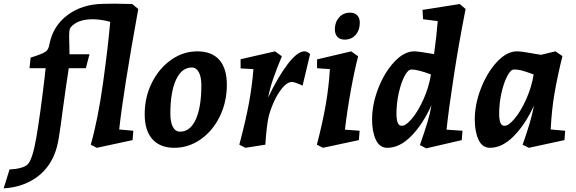

<svg xmlns="http://www.w3.org/2000/svg" viewBox="-124 -792 3140 1047"><path d="M25 106Q53 82 74.5 -44.5Q96 -171 119 -367L125 -420H37L43 -478Q106 -497 124 -510Q141 -520 146 -553Q166 -652 245 -710.5Q324 -769 437 -771L503 -772Q533 -772 597 -770L630 -743Q548 -291 526 -86L603 -79L599 -28L404 14L371 -3Q410 -140 437.5 -337Q465 -534 477 -673Q426 -687 382 -687Q296 -687 260 -641Q253 -631 253 -591Q253 -567 254 -553L255 -496H364L344 -420H251Q239 -346 218 -191Q206 -97 197 -42.5Q188 12 174 47Q139 134 65.5 182Q-8 230 -104 235L-72 132Q-40 131 -13.5 124Q13 117 25 106Z M665 -169Q665 -262 704 -340.5Q743 -419 809 -465.5Q875 -512 952 -512Q1031 -512 1072 -465.5Q1113 -419 1113 -329Q1113 -236 1074.5 -157Q1036 -78 970 -32Q904 14 827 14Q749 14 707 -33Q665 -80 665 -169ZM974 -326Q974 -373 960 -398.5Q946 -424 922 -424Q867 -424 836 -357.5Q805 -291 805 -172Q805 -125 819 -99.5Q833 -74 858 -74Q913 -74 943.5 -140.5Q974 -207 974 -326Z M1258 -415 1188 -419V-469L1376 -512L1413 -485Q1384 -415 1366 -363Q1348 -311 1338 -260Q1392 -373 1445 -442.5Q1498 -512 1536 -512Q1552 -512 1567 -497L1526 -325Q1512 -332 1494.5 -338.5Q1477 -345 1468 -345Q1443 -345 1416.5 -313.5Q1390 -282 1369.5 -236.5Q1349 -191 1340 -152Q1329 -99 1323 -3L1214 14L1181 -3Q1216 -134 1233.5 -229.5Q1251 -325 1258 -415Z M1675 -415 1605 -420V-468L1791 -512L1829 -485Q1809 -409 1789 -298.5Q1769 -188 1757 -85L1837 -79L1833 -28L1637 14L1604 -3Q1636 -126 1652.5 -222Q1669 -318 1675 -415ZM1702 -632Q1702 -671 1725 -697Q1748 -723 1785 -723Q1810 -723 1824 -708.5Q1838 -694 1838 -668Q1838 -628 1815.5 -602Q1793 -576 1756 -576Q1730 -576 1716 -591Q1702 -606 1702 -632Z M1905 -140Q1905 -224 1939 -311Q1973 -398 2026.5 -455Q2080 -512 2135 -512Q2158 -512 2243 -497Q2256 -589 2263 -677L2183 -687L2180 -738L2383 -770L2415 -743Q2379 -561 2351.5 -383Q2324 -205 2311 -85L2398 -79L2394 -28L2200 17L2166 -1Q2193 -80 2207 -125.5Q2221 -171 2229 -219Q2182 -115 2119 -50.5Q2056 14 1988 14Q1946 14 1925.5 -30Q1905 -74 1905 -140ZM2067 -106Q2090 -106 2123.5 -146.5Q2157 -187 2186 -252Q2215 -317 2226 -386Q2155 -413 2119 -413Q2101 -413 2082 -377Q2063 -341 2050.5 -285Q2038 -229 2038 -172Q2038 -141 2044.5 -123.5Q2051 -106 2067 -106Z M2465 -140Q2465 -224 2499 -311Q2533 -398 2586.5 -455Q2640 -512 2695 -512Q2721 -512 2790 -499L2826 -493L2905 -512L2943 -486Q2916 -377 2900 -284Q2884 -191 2879 -86L2958 -79L2954 -28L2760 14L2726 -3Q2749 -68 2764 -118.5Q2779 -169 2788 -217Q2741 -114 2678 -50Q2615 14 2548 14Q2506 14 2485.5 -30Q2465 -74 2465 -140ZM2627 -106Q2650 -106 2683.5 -146.5Q2717 -187 2746 -252Q2775 -317 2786 -386Q2754 -398 2728.5 -405.5Q2703 -413 2679 -413Q2661 -413 2642 -377Q2623 -341 2610.5 -285Q2598 -229 2598 -172Q2598 -141 2604.5 -123.5Q2611 -106 2627 -106Z"/></svg>

Font: Andada Pro ExtraBold
Style: Italic
Weight: 800
Italic angle: -6.99998°
Designer: Carolina Giovagnoli
Foundry: Huerta Tipografica
Version: Version 3.005; ttfautohint (v1.8.4)